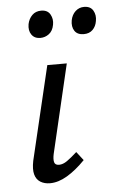

<svg xmlns="http://www.w3.org/2000/svg" viewBox="-48 -646 415 687"><g transform="rotate(-5 159.5 -303.0)"><path d="M104 6Q84 6 69.5 -3Q55 -12 50 -30.5Q45 -49 51 -79L131 -416H201L126 -97Q122 -78 125 -67.5Q128 -57 142 -57Q156 -57 171 -67.5Q186 -78 207 -97L231 -66Q198 -32 166 -13Q134 6 104 6ZM115 -515Q94 -515 83.5 -530Q73 -545 77 -568Q81 -587 93.5 -599.5Q106 -612 126 -612Q149 -612 158.5 -595Q168 -578 164 -558Q160 -536 146 -525.5Q132 -515 115 -515ZM271 -515Q248 -515 238 -530Q228 -545 232 -568Q236 -588 249 -600Q262 -612 280 -612Q303 -612 312.5 -595.5Q322 -579 318 -558Q315 -539 303 -527Q291 -515 271 -515Z"/></g></svg>

Font: Ysabeau Office Medium
Style: Italic
Weight: 500
Italic angle: -12°
Designer: Christian Thalmann (Catharsis Fonts)
Version: Version 2.001;gftools[0.9.30]; featfreeze: tnum,lnum,ss02